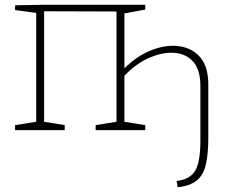

<svg xmlns="http://www.w3.org/2000/svg" viewBox="-20 -543 941 801"><path d="M849 32Q849 96 839.5 140.5Q830 185 802 209Q774 233 721 238L717 212Q774 205 795 168Q816 131 816 44V-184Q816 -255 783 -289Q750 -323 695 -323Q650 -323 598.5 -300Q547 -277 499 -227V-35L586 -21V0H379V-21L466 -35V-495L164 -496V-35L250 -21V0H43V-21L131 -35V-489L43 -501V-521L156 -523H586V-503L499 -487V-258Q548 -306 600.5 -329Q653 -352 702 -352Q766 -352 807.5 -312.5Q849 -273 849 -191Z"/></svg>

Font: Bitter ExtraLight
Style: Regular
Weight: 200
Designer: Sol Matas, and Bitter project Authors
Foundry: Sol Matas
Version: Version 2.001